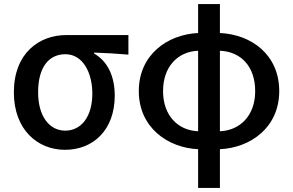

<svg xmlns="http://www.w3.org/2000/svg" viewBox="-20 -722 1438 942"><path d="M299 13C438 13 543 -85 543 -253C543 -350 506 -423 442 -459V-464C502 -462 549 -459 610 -454V-550H305C172 -550 48 -461 48 -269C48 -87 163 13 299 13ZM300 -81C222 -81 167 -152 167 -269C167 -397 223 -456 301 -456C386 -456 433 -366 433 -263C433 -150 379 -81 300 -81Z M661 -275C661 -97 802 3 952 10V200H1059V10C1210 3 1350 -97 1350 -275C1350 -454 1213 -553 1059 -560V-702H952V-560C802 -553 661 -454 661 -275ZM1059 -473C1161 -469 1232 -397 1232 -275C1232 -154 1157 -82 1059 -78ZM780 -275C780 -397 854 -469 952 -473V-78C854 -82 780 -154 780 -275Z"/></svg>

Font: Kinto Sans Med
Style: Regular
Weight: 500
Designer: Authors: Ryoko NISHIZUKA  (kana & ideographs); Paul D. Hunt (Latin, Greek & Cyrillic); Wenlong ZHANG  (bopomofo); Sandol
Foundry: Adobe Systems Incorporated, ookami Inc.
Version: Version 0.001